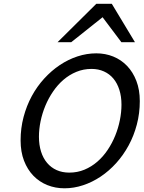

<svg xmlns="http://www.w3.org/2000/svg" viewBox="-20 -996 769 1028"><path d="M728.5 -454.6Q728.5 -389.2 712.6 -329.1Q696.8 -269 668.7 -217.3Q640.6 -165.5 602.3 -123Q564 -80.6 519 -50.5Q474.1 -20.5 424.8 -4.2Q375.5 12.2 325.2 12.2Q276.4 12.2 233.6 -4.9Q190.9 -22 158.9 -54.9Q127 -87.9 108.6 -135.5Q90.3 -183.1 90.3 -244.1Q90.3 -309.6 106.2 -369.6Q122.1 -429.7 150.1 -481.4Q178.2 -533.2 216.8 -575.4Q255.4 -617.7 300.3 -647.7Q345.2 -677.7 395 -694.1Q444.8 -710.4 495.6 -710.4Q543.9 -710.4 586.2 -693.4Q628.4 -676.3 660.2 -643.3Q691.9 -610.4 710.2 -562.7Q728.5 -515.1 728.5 -454.6ZM351.1 -71.8Q394.5 -71.8 432.4 -87.6Q470.2 -103.5 501.2 -130.4Q532.2 -157.2 556.4 -193.4Q580.6 -229.5 596.9 -269.8Q613.3 -310.1 621.8 -352.8Q630.4 -395.5 630.4 -435.5Q630.4 -479.5 619.1 -514.9Q607.9 -550.3 587.2 -575.2Q566.4 -600.1 536.6 -613.5Q506.8 -627 470.2 -627Q426.8 -627 388.9 -611.3Q351.1 -595.7 319.8 -568.8Q288.6 -542 264.2 -506.1Q239.7 -470.2 222.9 -429.9Q206.1 -389.6 197.3 -346.9Q188.5 -304.2 188.5 -264.2Q188.5 -220.2 199.7 -184.6Q210.9 -148.9 232.2 -123.8Q253.4 -98.6 283.4 -85.2Q313.5 -71.8 351.1 -71.8ZM288.1 -770 495.6 -975.6H578.6L702.6 -770H629.9L529.3 -903.8L361.3 -770Z"/></svg>

Font: Andika New Basic
Style: Italic
Weight: 400
Italic angle: -14°
Designer: Victor Gaultney, Annie Olsen, Julie Remington, Don Collingsworth, Eric Hays
Foundry: SIL International
Version: Version 5.500